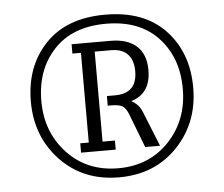

<svg xmlns="http://www.w3.org/2000/svg" viewBox="-46 -908 812 695"><g transform="rotate(-5 360.0 -560.5)"><path d="M142 -774.5Q219 -856 360 -856Q501 -856 578 -774.5Q655 -693 655 -565.5Q655 -438 572.5 -351.5Q490 -265 360 -265Q230 -265 147.5 -351.5Q65 -438 65 -565.5Q65 -693 142 -774.5ZM175 -374.5Q247 -298 360 -298Q473 -298 545 -374.5Q617 -451 617 -564.5Q617 -678 549.5 -750.5Q482 -823 360 -823Q238 -823 170.5 -750.5Q103 -678 103 -564.5Q103 -451 175 -374.5ZM353 -527H341V-562H371Q451 -562 451 -643Q451 -683 430.5 -704.5Q410 -726 371 -726H311V-399H356V-366H230V-400H261V-726H230V-760H371Q433 -760 466 -730Q499 -700 499 -643Q499 -557 427 -536Q454 -522 465 -495L517 -366H463L415 -491Q406 -513 393.5 -520Q381 -527 353 -527Z"/></g></svg>

Font: Fauna One
Style: Regular
Weight: 400
Version: Version 1.001